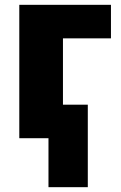

<svg xmlns="http://www.w3.org/2000/svg" viewBox="-20 -573 500 796"><path d="M440 -553V-414H241V-139H344V203H181V0H60V-553Z"/></svg>

Font: Noto Sans SemiCondensed Black
Style: Regular
Weight: 900
Width: 4
Designer: Monotype Design Team
Foundry: Monotype Imaging Inc.
Version: Version 2.013; ttfautohint (v1.8.4.7-5d5b)